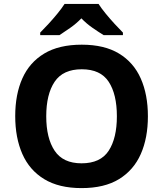

<svg xmlns="http://www.w3.org/2000/svg" viewBox="-20 -954 836 984"><path d="M738 -358Q738 -247 701.5 -164.5Q665 -82 590 -36Q515 10 398 10Q282 10 206.5 -36Q131 -82 94.5 -165Q58 -248 58 -359Q58 -470 94.5 -552Q131 -634 206.5 -679.5Q282 -725 399 -725Q515 -725 590 -679.5Q665 -634 701.5 -551.5Q738 -469 738 -358ZM217 -358Q217 -246 260 -181.5Q303 -117 398 -117Q495 -117 537 -181.5Q579 -246 579 -358Q579 -471 537 -535Q495 -599 399 -599Q303 -599 260 -535Q217 -471 217 -358ZM485 -934Q499 -912 521.5 -884.5Q544 -857 568 -831Q592 -805 610 -787V-774H511Q485 -790 454 -811.5Q423 -833 397 -860Q371 -833 341 -812Q311 -791 285 -774H186V-787Q205 -806 228.5 -831.5Q252 -857 274.5 -884.5Q297 -912 311 -934Z"/></svg>

Font: Noto Sans Sinhala UI
Style: Bold
Weight: 700
Designer: Jelle Bosma - Monotype Design Team
Foundry: Monotype Imaging Inc.
Version: Version 2.006; ttfautohint (v1.8.4.7-5d5b)